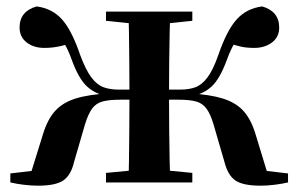

<svg xmlns="http://www.w3.org/2000/svg" viewBox="-20 -572 935 602"><path d="M12.4 0V-28.2L164 -46L71.5 -11.8L115.6 -153.9Q129.7 -198.8 153.3 -224.7Q176.9 -250.5 217.1 -263.1Q257.4 -275.7 321.9 -279.4L319.4 -269.4Q279.2 -276.7 252.8 -300.9Q226.4 -325.1 204.1 -386.8Q192.7 -418.5 180.6 -437.1Q168.5 -455.6 147.3 -479.7L200.6 -436.9Q180.9 -429.3 161 -425.6Q141.2 -421.8 118.4 -421.8Q85.9 -421.8 63.6 -438.9Q41.4 -456 41.4 -485.9Q41.4 -536.4 94.7 -551.9Q143.2 -545.7 174.2 -511.4Q205.1 -477.1 231.5 -399.3Q249.1 -352 266.9 -328.7Q284.7 -305.4 305.3 -298.2Q325.9 -291.1 350 -291.1H448V-259.4H356.1Q322.7 -259.4 301.9 -253.9Q281.2 -248.4 268.8 -231.5Q256.4 -214.7 246.3 -181.4L212.2 -64.1Q202.4 -22.2 178.1 -6Q153.8 10.2 99.7 10.2Q77.7 10.2 54.5 7.3Q31.4 4.5 12.4 0ZM883.1 0Q864.2 4.5 841 7.3Q817.8 10.2 797.3 10.2Q742.1 10.2 718.3 -6Q694.5 -22.2 683.8 -64.1L649.7 -181.4Q639.9 -214.7 627.3 -231.5Q614.8 -248.4 594.5 -253.9Q574.3 -259.4 540.1 -259.4H448V-291.1H546.2Q572 -291.1 592.1 -298.2Q612.2 -305.4 630.1 -328.7Q647.9 -352 664.4 -399.3Q691.2 -477.1 722.3 -511.4Q753.5 -545.7 802 -551.9Q855.4 -536.4 855.4 -485.6Q855.4 -455.7 832.7 -438.8Q810.1 -421.8 777.5 -421.8Q754.1 -421.8 736.2 -425.6Q718.2 -429.3 698.9 -436.9L748.7 -479.7Q727.5 -455.6 715.7 -437.1Q704 -418.5 692.2 -386.8Q669.9 -325.1 643.6 -300.9Q617.3 -276.7 576.6 -269.4L573.3 -279.4Q637.9 -275.7 678.5 -263.1Q719.1 -250.5 742.8 -224.7Q766.6 -198.8 780.4 -153.9L823.8 -11.8L731.5 -46L883.1 -28.2ZM382.2 0Q383.9 -25.5 384.4 -68.8Q384.9 -112.1 385.4 -163.8Q385.9 -215.5 385.9 -265.4V-283.9Q385.9 -327.5 385.4 -376.1Q384.9 -424.6 384.4 -467.8Q383.9 -511 382.2 -535.7H513.8Q512.8 -511 511.9 -467.8Q511 -424.6 510.5 -376.1Q510 -327.5 510 -283.9V-265.4Q510 -215.5 510.5 -163.8Q511 -112.1 511.9 -68.8Q512.8 -25.5 513.8 0ZM312.3 0V-29.9L421.5 -40.2H476.5L583 -29.9V0ZM312.3 -506.8V-535.7H583V-506.8L476.5 -495.5H421.5Z"/></svg>

Font: Noto Serif JP
Style: Regular
Weight: 200
Designer: Ryoko NISHIZUKA 西塚涼子 (kana & ideographs); Frank Grießhammer (Latin, Greek & Cyrillic); Wenlong ZHANG 张文龙 (bopomofo); San
Foundry: Adobe
Version: Version 2.001;hotconv 1.1.0;makeotfexe 2.6.0